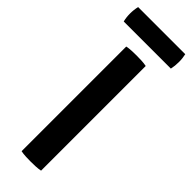

<svg xmlns="http://www.w3.org/2000/svg" viewBox="-292 -866 886 886"><g transform="rotate(45 151.0 -422.5)"><path d="M88 -683Q102.5 -686 120.5 -686.8Q138.5 -687.5 151 -687.5Q165 -687.5 182.5 -686.8Q200 -686 215 -683V0Q200 3 182.5 3.8Q165 4.5 151 4.5Q138.5 4.5 120.5 3.8Q102.5 3 88 0ZM-2 -756.5Q-7.5 -778 -7.5 -803Q-7.5 -827.5 -2 -850.5H305.5Q308 -838 309.2 -828.2Q310.5 -818.5 310.5 -804Q310.5 -779 305.5 -756.5Z"/></g></svg>

Font: Signika Negative SemiBold
Style: Regular
Weight: 600
Designer: Anna Giedryś
Foundry: Anna Giedryś
Version: Version 2.000; ttfautohint (v1.8.3) -l 8 -r 50 -G 200 -x 9 -